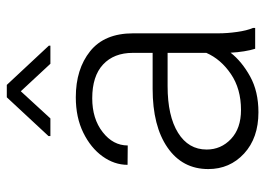

<svg xmlns="http://www.w3.org/2000/svg" viewBox="-130 -656 795 576"><g transform="rotate(-90 268.0 -367.5)"><path d="M410.2 0Q405.8 -13.7 402.6 -33.4Q399.4 -53.2 398.4 -73.7Q372.1 -40 327.1 -15.1Q282.2 9.8 219.7 9.8Q142.6 9.8 95.9 -33.2Q49.3 -76.2 49.3 -140.6Q49.3 -218.3 113.8 -262.9Q178.2 -307.6 290 -307.6H397.9V-367.2Q397.9 -423.8 363 -456.3Q328.1 -488.8 261.7 -488.8Q200.2 -488.8 160.2 -457.5Q120.1 -426.3 120.1 -382.3L62 -382.8Q62 -422.4 87.4 -457.8Q112.8 -493.2 158.4 -515.6Q204.1 -538.1 264.6 -538.1Q349.1 -538.1 402.8 -495.1Q456.5 -452.1 456.5 -366.2V-110.8Q456.5 -83.5 460.7 -54.2Q464.8 -24.9 472.7 -6.3V0ZM226.6 -42.5Q290 -42.5 334.5 -72.8Q378.9 -103 397.9 -146.5V-262.7H298.3Q208.5 -262.7 158.2 -231.4Q107.9 -200.2 107.9 -145.5Q107.9 -102.5 139.6 -72.5Q171.4 -42.5 226.6 -42.5ZM301.8 -745.1 419.4 -619.1V-614.3H365.2L282.7 -703.1L201.2 -614.3H148.4V-620.1L264.6 -745.1Z"/></g></svg>

Font: Vazirmatn UI ExtraLight
Style: Regular
Weight: 200
Designer: Saber Rastikerdar
Foundry: Saber Rastikerdar
Version: Version 33.003